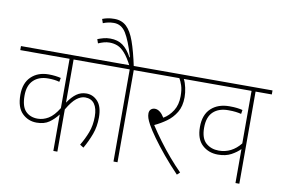

<svg xmlns="http://www.w3.org/2000/svg" viewBox="-90 -1054 1806 1223"><g transform="rotate(10 813.5 -442.0)"><path d="M631 -596H345V-317Q372 -357 400 -377Q428 -397 464 -397Q507 -397 537.5 -363.5Q568 -330 568 -260Q568 -201 549.5 -151Q531 -101 504 -54L480 -69Q506 -112 523.5 -158Q541 -204 541 -261Q541 -314 520.5 -342.5Q500 -371 460 -371Q433 -371 405 -349.5Q377 -328 345 -273V0H319V-236Q294 -203 262.5 -181Q231 -159 182 -159Q127 -159 88.5 -197Q50 -235 50 -316Q50 -392 93 -433.5Q136 -475 206 -475Q228 -475 248.5 -472.5Q269 -470 285 -466L280 -440Q251 -449 207 -449Q147 -449 112 -415Q77 -381 77 -316Q77 -245 106.5 -215Q136 -185 184 -185Q220 -185 253.5 -205Q287 -225 319 -277V-596H0V-622H631Z M734 -596V0H708V-596H617V-622H839V-596ZM704 -615Q676 -669 652 -696Q628 -723 604 -732.5Q580 -742 553 -742Q534 -742 516 -737Q498 -732 480 -724L471 -750Q489 -757 509 -762.5Q529 -768 552 -768Q601 -768 633.5 -744.5Q666 -721 693 -671L696 -673Q665 -777 636 -823.5Q607 -870 558 -870Q538 -870 520 -866Q502 -862 488 -856L479 -882Q494 -888 512.5 -892Q531 -896 557 -896Q604 -896 635 -867Q666 -838 688 -776Q710 -714 731 -615Z M1138 -5 1120 12Q1068 -42 1024 -95Q980 -148 947 -194Q914 -240 897 -271Q884 -295 879 -310.5Q874 -326 874 -340Q874 -358 884.5 -367.5Q895 -377 910 -377Q943 -377 972 -330Q1008 -351 1032.5 -389.5Q1057 -428 1057 -484Q1057 -526 1048 -553Q1039 -580 1029 -596H825V-622H1175V-596H1058Q1069 -575 1076 -543Q1083 -511 1083 -482Q1083 -423 1059 -383.5Q1035 -344 998.5 -318Q962 -292 923 -274Q952 -229 987.5 -181Q1023 -133 1062 -87.5Q1101 -42 1138 -5Z M1627 -596H1522V0H1497V-220Q1475 -197 1440 -178Q1405 -159 1355 -159Q1294 -159 1253 -197Q1212 -235 1212 -313Q1212 -392 1256.5 -433.5Q1301 -475 1375 -475Q1404 -475 1424 -472.5Q1444 -470 1460 -466L1456 -440Q1440 -444 1420.5 -446.5Q1401 -449 1372 -449Q1310 -449 1274.5 -415.5Q1239 -382 1239 -313Q1239 -244 1272.5 -214.5Q1306 -185 1356 -185Q1439 -185 1496 -256V-596H1162V-622H1627Z"/></g></svg>

Font: Noto Sans SemiCondensed Thin
Style: Italic
Weight: 100
Width: 4
Italic angle: -12°
Designer: Monotype Design Team
Foundry: Monotype Imaging Inc.
Version: Version 2.013; ttfautohint (v1.8.4.7-5d5b)